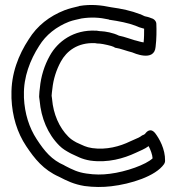

<svg xmlns="http://www.w3.org/2000/svg" viewBox="-20 -725 708 770"><path d="M26 -331C29 -258 49 -193 85 -139C119 -88 154 -44 217 -16C248 0 276 14 319 21C356 26 392 26 426 22C504 13 604 -18 638 -67C640 -70 642 -75 642 -80C643 -128 618 -170 603 -190C582 -217 565 -192 563 -190C562 -189 563 -188 555 -184C554 -183 551 -183 550 -182C539 -173 530 -171 502 -158C461 -138 407 -123 350 -131C324 -135 315 -141 286 -154C270 -163 263 -168 254 -177C217 -214 194 -268 189 -326V-327L187 -341C187 -348 189 -359 190 -369C194 -408 206 -445 224 -478C247 -520 291 -555 361 -552C366 -551 372 -550 381 -550C393 -549 429 -541 436 -537C439 -535 442 -533 445 -533C461 -531 489 -520 510 -515C515 -513 599 -475 604 -537C608 -569 608 -605 607 -629C607 -639 599 -649 587 -652C585 -653 575 -657 564 -659C558 -660 555 -663 543 -668H542C506 -682 468 -690 425 -696C387 -704 345 -709 298 -701C298 -701 297 -700 296 -700C275 -695 261 -692 239 -684C178 -660 129 -622 95 -567C55 -506 24 -430 26 -343ZM76 -333V-343C74 -416 101 -485 137 -541C164 -585 206 -618 257 -638C276 -645 288 -646 307 -651C346 -657 380 -655 416 -647C417 -647 417 -646 417 -646C458 -640 494 -633 523 -622C534 -617 542 -614 554 -611C556 -611 557 -610 558 -610C558 -593 558 -574 556 -555C547 -556 534 -560 523 -563H522C510 -566 479 -578 457 -582C433 -594 403 -599 384 -600H382C379 -600 374 -601 368 -602H365C275 -607 211 -558 180 -502C158 -463 144 -418 140 -373C139 -364 137 -352 137 -339V-336L139 -321C145 -252 171 -188 218 -141C232 -127 245 -120 263 -110C264 -110 265 -109 265 -109C290 -98 306 -87 342 -81C413 -71 477 -90 524 -112C545 -122 560 -127 576 -139C584 -124 591 -105 592 -90C566 -65 486 -36 420 -28C390 -24 360 -24 327 -29C292 -34 272 -44 239 -61L238 -62C187 -84 159 -118 127 -167C97 -213 79 -269 76 -333Z"/></svg>

Font: Hussar Pisanka
Style: Out
Weight: 400
Designer: Robert Jablonski
Foundry: Cannot Into Space Fonts
Version: Version 1.070